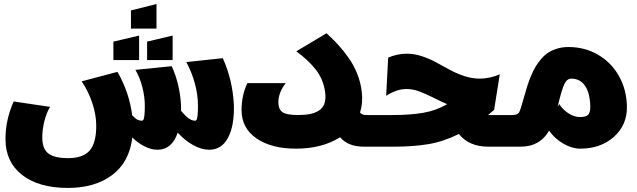

<svg xmlns="http://www.w3.org/2000/svg" viewBox="-20 -718 3119 940"><path d="M892.1 -414.1 1070.8 -433.1Q1119.1 -326.2 1125 -204.1Q1127.9 -103.5 1096.7 -44.2Q1065.4 15.1 1004.9 15.1Q965.8 15.1 924.8 -8.1Q883.8 -31.2 850.1 -68.8Q821.8 15.1 751 15.1Q719.7 15.1 687 -1.7Q654.3 -18.6 627.9 -44.9Q613.3 75.7 529.1 138.9Q444.8 202.1 313 202.1Q169.4 202.1 88.1 138.4Q6.8 74.7 6.8 -37.1Q6.8 -131.3 46.9 -221.2L225.1 -194.8Q207.5 -166 197.3 -125Q187 -84 187 -44.9Q187 9.8 216.1 33Q245.1 56.2 314 56.2Q386.2 56.2 418.7 19.3Q451.2 -17.6 451.2 -102.1Q451.2 -155.3 432.1 -212.9Q413.1 -270.5 379.9 -319.8L555.2 -366.2Q613.3 -264.2 627 -153.8Q642.6 -137.2 653.1 -132.1Q663.6 -127 674.8 -127Q679.2 -127 682.1 -131.6Q685.1 -136.2 687 -153.1Q689 -169.9 689 -200.2Q689 -245.6 676.5 -292.7Q664.1 -339.8 643.1 -376L820.8 -394Q860.4 -306.6 866.2 -204.1V-175.8Q889.6 -147.9 905 -137.5Q920.4 -127 935.1 -127Q939.5 -127 942.4 -131.6Q945.3 -136.2 947.3 -153.1Q949.2 -169.9 949.2 -200.2Q949.2 -253.9 933.8 -310.1Q918.5 -366.2 892.1 -414.1ZM535.2 -423.8V-514.2L661.1 -543.9V-423.8ZM700.2 -423.8V-514.2L825.2 -543.9V-423.8ZM621.1 -578.1V-667L746.1 -698.2V-578.1Z M1190.9 -311H1378.9Q1342.8 -264.6 1342.8 -217.8Q1342.8 -183.6 1362.5 -169.2Q1382.3 -154.8 1439 -154.8Q1473.6 -154.8 1498.5 -159.9Q1523.4 -165 1542.2 -177.2Q1561 -189.5 1568.6 -211.7Q1576.2 -233.9 1571.8 -266.1Q1563.5 -329.1 1526.6 -376.5Q1489.7 -423.8 1430.7 -466.8L1578.6 -555.2Q1611.3 -525.4 1637 -497.3Q1662.6 -469.2 1687.7 -433.3Q1712.9 -397.5 1729.2 -356Q1745.6 -314.5 1751 -270Q1757.8 -213.9 1742.7 -167Q1752 -154.8 1773.9 -154.8H1875V0H1760.7Q1684.6 0 1645 -45.9Q1555.7 9.8 1429.7 9.8Q1307.6 9.8 1235.1 -40.8Q1162.6 -91.3 1162.6 -179.2Q1162.6 -250 1190.9 -311Z M1789.6 -154.8H1900.4Q1989.3 -154.8 2052.5 -165.8Q2115.7 -176.8 2169.4 -208Q2145.5 -217.8 2102.8 -239.3Q2060.1 -260.7 2029.8 -271.5Q1999.5 -282.2 1969.7 -282.2Q1922.9 -282.2 1870.6 -249L1880.4 -436Q1924.8 -455.1 1972.7 -455.1Q2008.8 -455.1 2046.6 -442.4Q2084.5 -429.7 2116.9 -411.9Q2149.4 -394 2182.1 -376.2Q2214.8 -358.4 2253.2 -345.7Q2291.5 -333 2328.6 -333Q2376.5 -333 2426.8 -354L2399.4 -182.1L2400.4 -181.2Q2382.8 -165.5 2369.6 -154.8H2375.5H2467.8V0H2369.6Q2276.4 0 2226.6 -62Q2150.4 -24.4 2076.9 -12.2Q2003.4 0 1911.6 0H1789.6Z M2820.3 9.8Q2780.3 9.8 2737.5 -15.1Q2694.8 -40 2668.5 -78.1Q2622.6 0 2530.3 0H2396V-154.8H2486.3Q2486.8 -154.8 2487.3 -154.8Q2513.2 -154.8 2520.8 -166.7Q2528.3 -178.7 2547.4 -249Q2555.7 -278.3 2562.5 -299.8Q2569.3 -321.3 2580.3 -347.7Q2591.3 -374 2602.8 -392.8Q2614.3 -411.6 2630.6 -430.7Q2647 -449.7 2665.8 -461.4Q2684.6 -473.1 2709.5 -480.5Q2734.4 -487.8 2763.2 -487.8Q2843.3 -487.8 2908.4 -449.7Q2973.6 -411.6 3010.7 -345Q3047.9 -278.3 3049.3 -195.8Q3050.8 -106.9 2986.1 -48.6Q2921.4 9.8 2820.3 9.8ZM2819.3 -145Q2847.7 -145 2858.6 -155.3Q2869.6 -165.5 2870.1 -193.8Q2868.7 -262.7 2844.2 -297.9Q2819.8 -333 2777.3 -333Q2754.9 -333 2742.2 -304.7Q2729.5 -276.4 2712.4 -205.1Q2710.4 -199.2 2710.4 -194.8L2717.3 -209Q2737.8 -178.7 2765.1 -161.9Q2792.5 -145 2819.3 -145Z"/></svg>

Font: LT Superior Black
Style: Regular
Weight: 900
Designer: Daniel Lyons
Foundry: LyonsType
Version: Version 2.005